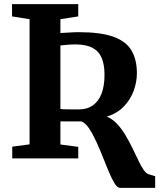

<svg xmlns="http://www.w3.org/2000/svg" viewBox="-20 -763 768 925"><path d="M558 142Q545.5 142 532.2 120.8Q519 99.5 504.8 65.8Q490.5 32 475.2 -7Q460 -46 443.2 -82.2Q426.5 -118.5 409 -144.5Q391.5 -170.5 372.5 -178Q361.5 -178 348.2 -178Q335 -178 321 -178Q307 -178 294 -178Q281 -178 271 -178V-67L357 -55.5V0H39V-56.5L122.5 -67.5V-670.5L38 -684V-743H357V-684L271 -670.5V-604Q294.5 -605 316.5 -606.5Q338.5 -608 361 -608Q463.5 -608 524.8 -586.5Q586 -565 612.8 -521Q639.5 -477 639.5 -410Q639.5 -367.5 623.8 -325Q608 -282.5 576 -249.5Q544 -216.5 494.5 -201Q521 -190.5 543 -167.2Q565 -144 583.2 -113.8Q601.5 -83.5 617 -51.5Q632.5 -19.5 645.8 8.2Q659 36 671.2 54.2Q683.5 72.5 695 76L727.5 86V142ZM362 -236Q399 -236 426.2 -254.5Q453.5 -273 468.5 -310Q483.5 -347 483.5 -403.5Q483.5 -450.5 470.2 -483Q457 -515.5 426.2 -532.2Q395.5 -549 343.5 -549Q322.5 -549 303.8 -547.2Q285 -545.5 271 -544V-238Q282.5 -236.5 300.5 -236.2Q318.5 -236 336 -236Q353.5 -236 362 -236Z"/></svg>

Font: Merriweather 28pt
Style: Bold
Weight: 700
Version: Version 2.100